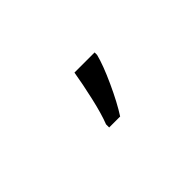

<svg xmlns="http://www.w3.org/2000/svg" viewBox="-14 -1009 606 606"><g transform="rotate(-45 288.5 -706.0)"><path d="M297 -606Q321 -643 347.5 -701Q374 -759 383 -795V-806H293Q286 -763 273.5 -708Q261 -653 248 -620V-606Z"/></g></svg>

Font: OpenSansMMV
Style: Regular
Weight: 400
Designer: Steve Matteson
Foundry: Ascender Corporation
Version: Version 4.000